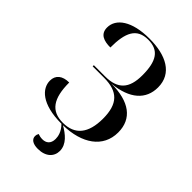

<svg xmlns="http://www.w3.org/2000/svg" viewBox="-272 -829 1152 1152"><g transform="rotate(45 303.5 -253.0)"><path d="M281 218C348 218 384 181 384 133C384 76 335 38 288 11C446 8 553 -65 553 -193C553 -309 469 -371 317 -371C459 -385 531 -451 531 -553C531 -672 428 -724 288 -724C138 -724 60 -666 60 -591C60 -535 104 -520 159 -520C159 -646 189 -714 287 -714C377 -714 413 -658 413 -538C413 -425 366 -375 259 -375H164V-365H260C378 -365 430 -312 430 -187C430 -62 378 1 277 1C177 1 133 -61 133 -197C76 -197 43 -170 43 -123C43 -58 106 11 275 11C309 45 315 79 315 100C315 142 290 158 260 158C246 158 232 155 222 151C217 160 215 167 215 175C215 202 239 218 281 218Z"/></g></svg>

Font: Noto Serif Display Medium
Style: Regular
Weight: 500
Designer: Monotype Design Team
Foundry: Monotype Imaging Inc.
Version: Version 2.009